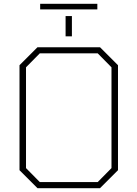

<svg xmlns="http://www.w3.org/2000/svg" viewBox="-20 -984 719 1004"><path d="M190 -935V-964H489V-935ZM323 -794V-900H356V-794ZM176 0 82 -94V-643L176 -737H503L597 -643V-94L503 0ZM188 -32H491L563 -105V-632L491 -705H188L116 -632V-105Z"/></svg>

Font: Tomorrow ExtraLight
Style: Regular
Weight: 275
Designer: Tony de Marco, Monica Rizzolli
Foundry: Just in Type
Version: Version 2.002